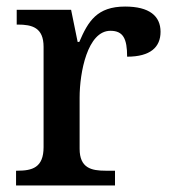

<svg xmlns="http://www.w3.org/2000/svg" viewBox="-20 -566 525 586"><path d="M29 0H331V-45H302C259 -45 223 -53 223 -112V-268C223 -345 247 -472 317 -472C356 -472 368 -448 368 -393C439 -393 470 -422 470 -469C470 -517 436 -546 362 -546C276 -546 249 -501 222 -438H217L197 -536H31V-491H34C78 -491 113 -482 113 -423V-117C113 -54 78 -45 33 -45H29Z"/></svg>

Font: Noto Serif Ethiopic Medium
Style: Regular
Weight: 500
Designer: Monotype Design Team
Foundry: Monotype Imaging Inc.
Version: Version 2.102